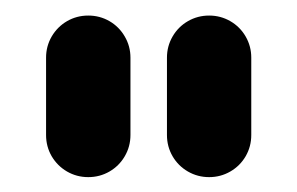

<svg xmlns="http://www.w3.org/2000/svg" viewBox="-20 -639 392 253"><path d="M96.3 -618.5Q111.5 -618.5 124.3 -611.1Q137 -603.7 144.4 -590.9Q151.9 -578.1 151.9 -563V-461.1Q151.9 -445.9 144.4 -433.1Q137 -420.4 124.3 -413Q111.5 -405.6 96.3 -405.6Q81.1 -405.6 68.3 -413Q55.6 -420.4 48.1 -433.1Q40.7 -445.9 40.7 -461.1V-563Q40.7 -578.1 48.1 -590.9Q55.6 -603.7 68.3 -611.1Q81.1 -618.5 96.3 -618.5ZM255.6 -618.5Q270.7 -618.5 283.5 -611.1Q296.3 -603.7 303.7 -590.9Q311.1 -578.1 311.1 -563V-461.1Q311.1 -445.9 303.7 -433.1Q296.3 -420.4 283.5 -413Q270.7 -405.6 255.6 -405.6Q240.4 -405.6 227.6 -413Q214.8 -420.4 207.4 -433.1Q200 -445.9 200 -461.1V-563Q200 -578.1 207.4 -590.9Q214.8 -603.7 227.6 -611.1Q240.4 -618.5 255.6 -618.5Z"/></svg>

Font: 26F Galaxy Hebrew Black
Style: Regular
Weight: 900
Designer: C₂₉H₂₅N₃O₅
Version: Version 1.000